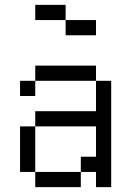

<svg xmlns="http://www.w3.org/2000/svg" viewBox="-20 -770 540 790"><path d="M375 -625V-687.5H250V-625ZM125 -62.5V0H312.5V-62.5ZM125 -62.5V-250H62.5V-62.5ZM375 -62.5V0H437.5V-437.5H375Q375 -437.5 375 -312.5H125V-250H375Q375 -250 375 -125H312.5V-62.5ZM125 -437.5H62.5V-375H125ZM125 -437.5H375V-500H125ZM250 -687.5V-750H125V-687.5Z"/></svg>

Font: Unifont
Style: Regular
Weight: 500
Version: Version 13.0.05